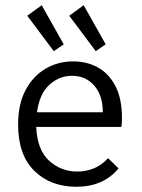

<svg xmlns="http://www.w3.org/2000/svg" viewBox="-20 -702 540 732"><path d="M272 10Q172 10 110.5 -51Q49 -112 49 -227Q49 -305 77.5 -358.5Q106 -412 153.5 -440Q201 -468 259 -468Q311 -468 353 -445Q395 -422 420 -374Q445 -326 445 -251Q445 -243 444.5 -234.5Q444 -226 443 -218H118Q122 -130 167.5 -89Q213 -48 274 -48Q346 -48 392 -99L432 -60Q374 10 272 10ZM121 -274H372Q372 -338 339.5 -375.5Q307 -413 254 -413Q207 -413 169 -379.5Q131 -346 121 -274ZM185 -507 84 -642 139 -682 223 -533ZM345 -507 244 -642 299 -682 383 -533Z"/></svg>

Font: Inconsolata Nerd Font Mono
Style: Regular
Weight: 400
Monospace: yes
Designer: Raph Levien, Cyreal, Brenton Simpson
Foundry: Raph Levien, Cyreal, Google
Version: Version 3.000; ttfautohint (v1.8.3);Nerd Fonts 3.0.2